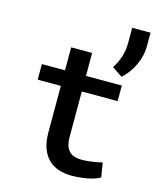

<svg xmlns="http://www.w3.org/2000/svg" viewBox="-124 -933 869 1033"><g transform="rotate(15 310.0 -416.5)"><path d="M309.6 -656.2V-528.3H509.3V-441.4H309.6V-188Q309.6 -158.2 316.7 -138.7Q323.7 -119.1 336.4 -107.4Q349.1 -95.7 366.2 -91.1Q383.3 -86.4 403.8 -86.4Q418.9 -86.4 435.3 -88.1Q451.7 -89.8 467 -92Q482.4 -94.2 495.4 -96.9Q508.3 -99.6 517.1 -102.1L530.3 -21.5Q517.6 -14.2 499.8 -8.1Q481.9 -2 460.9 2Q439.9 5.9 417.2 8.1Q394.5 10.3 372.6 10.3Q333 10.3 300 -0.7Q267.1 -11.7 243.4 -34.9Q219.7 -58.1 206.3 -94.5Q192.9 -130.9 192.9 -181.6V-441.4H64V-528.3H192.9V-656.2ZM585 -763.7Q585 -739.3 578.6 -713.1Q572.3 -687 560.5 -661.9Q548.8 -636.7 532.2 -613.8Q515.6 -590.8 495.6 -573.2L438.5 -611.3Q459.5 -645 471.2 -681.4Q482.9 -717.8 482.9 -763.2V-842.8H585Z"/></g></svg>

Font: Roboto Mono
Style: Regular
Weight: 500
Designer: Google
Version: Version 2.000986; 2015; ttfautohint (v1.3)